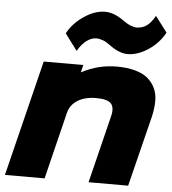

<svg xmlns="http://www.w3.org/2000/svg" viewBox="-61 -987 937 1043"><g transform="rotate(5 408.0 -466.0)"><path d="M772.9 -386.2 676.8 0H460.9L551.8 -368.2Q563.5 -416 543.7 -437.5Q523.9 -459 462.9 -459Q401.4 -459 361.6 -434.1Q321.8 -409.2 311 -365.2L221.2 0H4.9L161.1 -631.8H377L367.2 -591.8H369.1Q458.5 -639.2 559.1 -639.2Q615.7 -639.2 658.7 -627.4Q701.7 -615.7 728 -593.8Q754.4 -571.8 769 -540.5Q783.7 -509.3 783.4 -470.5Q783.2 -431.6 772.9 -386.2ZM747.1 -932.1 812 -846.2Q778.8 -786.1 721.9 -749Q665 -711.9 610.8 -711.9Q564.9 -711.9 511.2 -752Q508.8 -753.4 500.7 -759Q492.7 -764.6 486.8 -768.1Q481 -771.5 474.1 -773.9Q451.7 -782.2 436 -782.2Q409.2 -782.2 382.6 -762.7Q356 -743.2 334 -705.1L267.1 -794.9Q295.9 -849.6 354.7 -889.9Q413.6 -930.2 470.2 -930.2Q519 -930.2 571.8 -892.1Q598.6 -874 609.9 -869.1Q632.8 -859.9 646 -859.9Q678.2 -859.9 701.9 -876.7Q725.6 -893.6 747.1 -932.1Z"/></g></svg>

Font: Sinkin Sans 900 X Black Italic
Style: Regular
Weight: 950
Italic angle: -112°
Designer: Keith Bates
Foundry: K-Type
Version: Sinkin Sans (version 1.0)  by Keith Bates   •   © 2014   www